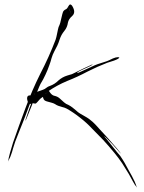

<svg xmlns="http://www.w3.org/2000/svg" viewBox="-20 -819 653 868"><path d="M288.1 -789.1Q293 -798.8 297.9 -798.8Q298.8 -798.8 298.8 -798.8Q303.7 -796.9 306.6 -792Q315.4 -777.3 315.4 -766.6Q315.4 -754.9 306.6 -747.1Q290 -732.4 287.1 -716.8Q284.2 -695.3 270.5 -678.7Q256.8 -662.1 250 -641.6Q245.1 -626 239.3 -613.3Q232.4 -600.6 225.6 -586.9Q217.8 -572.3 212.9 -555.7Q209 -540 203.1 -524.4Q195.3 -502 185.5 -481.4Q175.8 -460 163.1 -439.5Q159.2 -432.6 146.5 -400.4Q134.8 -369.1 122.1 -337.9Q111.3 -310.5 103.5 -292Q95.7 -272.5 94.7 -272.5Q94.7 -276.4 100.6 -293Q106.4 -309.6 113.3 -330.1Q122.1 -353.5 129.9 -374Q137.7 -395.5 136.7 -395.5Q135.7 -396.5 128.9 -380.9Q122.1 -365.2 113.3 -344.7Q103.5 -319.3 94.7 -294.9Q85 -270.5 84 -267.6Q75.2 -245.1 66.4 -223.6Q57.6 -201.2 48.8 -178.7Q43.9 -164.1 39.1 -148.4Q35.2 -132.8 29.3 -117.2Q27.3 -110.4 21.5 -99.6Q15.6 -88.9 15.6 -82Q18.6 -105.5 25.4 -128.9Q32.2 -152.3 39.1 -174.8Q52.7 -213.9 66.4 -252Q80.1 -291 94.7 -329.1Q124 -409.2 162.1 -485.4Q201.2 -560.5 231.4 -639.6Q235.4 -652.3 237.3 -663.1Q239.3 -674.8 242.2 -686.5Q244.1 -697.3 249 -706.1Q252.9 -715.8 254.9 -726.6Q262.7 -762.7 266.6 -768.6Q271.5 -774.4 276.4 -776.4Q279.3 -777.3 281.2 -779.3Q284.2 -781.2 288.1 -789.1Q288.1 -789.1 293.9 -774.4Q300.8 -759.8 304.7 -750Q304.7 -750 288.1 -789.1ZM121.1 -350.6Q117.2 -348.6 114.3 -348.6Q112.3 -348.6 110.4 -350.6Q106.4 -354.5 105.5 -359.4Q102.5 -368.2 102.5 -374Q102.5 -387.7 114.3 -387.7Q131.8 -387.7 136.7 -394.5Q143.6 -403.3 154.3 -406.2Q164.1 -409.2 173.8 -413.1Q182.6 -416 189.5 -421.9Q196.3 -427.7 206.1 -430.7Q227.5 -438.5 244.1 -455.1Q261.7 -470.7 284.2 -477.5Q290 -479.5 296.9 -481.4Q302.7 -482.4 308.6 -485.4Q318.4 -490.2 358.4 -509.8Q397.5 -528.3 398.4 -528.3Q399.4 -524.4 363.3 -508.8Q327.1 -493.2 329.1 -489.3Q330.1 -487.3 367.2 -504.9Q404.3 -521.5 407.2 -523.4Q420.9 -529.3 434.6 -533.2Q448.2 -538.1 461.9 -542Q470.7 -544.9 490.2 -554.7Q503.9 -560.5 512.7 -560.5Q516.6 -560.5 519.5 -559.6Q519.5 -553.7 495.1 -544.9Q470.7 -537.1 464.8 -535.2Q442.4 -526.4 419.9 -516.6Q397.5 -505.9 375 -495.1Q331.1 -471.7 284.2 -453.1Q237.3 -433.6 196.3 -405.3Q188.5 -400.4 185.5 -396.5Q181.6 -391.6 176.8 -384.8Q173.8 -379.9 168 -377Q162.1 -373 158.2 -368.2Q144.5 -351.6 140.6 -350.6Q135.7 -350.6 131.8 -351.6Q129.9 -352.5 127 -353.5Q125 -353.5 121.1 -350.6Q121.1 -350.6 118.2 -363.3Q116.2 -376 115.2 -384.8Q115.2 -384.8 121.1 -350.6ZM167 -386.7Q159.2 -391.6 159.2 -395.5Q159.2 -396.5 159.2 -397.5Q162.1 -402.3 166 -405.3Q178.7 -413.1 188.5 -413.1Q198.2 -413.1 203.1 -405.3Q213.9 -387.7 226.6 -385.7Q240.2 -382.8 250 -374Q259.8 -365.2 269.5 -356.4Q278.3 -348.6 289.1 -344.7Q298.8 -339.8 307.6 -333Q316.4 -326.2 324.2 -319.3Q332 -311.5 341.8 -305.7Q352.5 -299.8 362.3 -293.9Q373 -288.1 382.8 -281.2Q390.6 -274.4 399.4 -267.6Q407.2 -260.7 414.1 -252.9Q418 -249 433.6 -231.4Q449.2 -214.8 467.8 -194.3Q490.2 -168.9 508.8 -147.5Q527.3 -125 526.4 -124Q521.5 -129.9 488.3 -167Q454.1 -204.1 451.2 -202.1Q452.1 -202.1 460.9 -191.4Q469.7 -180.7 480.5 -167Q495.1 -149.4 507.8 -132.8Q521.5 -116.2 523.4 -114.3Q534.2 -98.6 543.9 -82Q553.7 -65.4 562.5 -47.9Q569.3 -36.1 576.2 -23.4Q583 -10.7 588.9 2Q591.8 7.8 594.7 16.6Q596.7 24.4 599.6 29.3Q587.9 15.6 580.1 0Q571.3 -16.6 562.5 -32.2Q547.9 -56.6 532.2 -81.1Q515.6 -105.5 497.1 -127.9Q469.7 -161.1 446.3 -186.5Q421.9 -210.9 396.5 -237.3Q371.1 -264.6 341.8 -287.1Q312.5 -310.5 281.2 -328.1Q271.5 -333 261.7 -335Q252.9 -337.9 243.2 -340.8Q235.4 -343.8 228.5 -348.6Q221.7 -352.5 213.9 -354.5Q184.6 -361.3 180.7 -366.2Q175.8 -371.1 175.8 -375Q174.8 -377.9 173.8 -380.9Q171.9 -383.8 167 -386.7Q167 -386.7 179.7 -392.6Q192.4 -399.4 200.2 -403.3Q200.2 -403.3 167 -386.7Z"/></svg>

Font: Margalida Font
Style: Regular
Weight: 400
Designer: Mateu Riera. mateurierasureda@hotmail.com
Version: Version 1.0